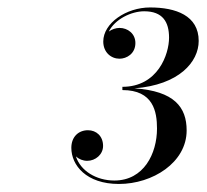

<svg xmlns="http://www.w3.org/2000/svg" viewBox="-20 -932 540 502"><path d="M468 -591C468 -651.5 436 -694 331.5 -701C448 -710 499.5 -770 499.5 -825C499.5 -891.5 439.5 -912.5 372.5 -912.5C310 -912.5 250 -871.5 250 -823.5C250 -795 270.5 -778.5 292.5 -778.5C311 -778.5 334 -791.5 334 -819.5C334 -844 314 -859 292.5 -859C283 -859 272.5 -855.5 264.5 -849.5C280.5 -882 323.5 -902.5 357 -902.5C405.5 -902.5 422 -874.5 422 -833.5C422 -790.5 393 -705 300 -705V-696.5C381 -696.5 390.5 -640 390.5 -596C390.5 -530.5 356 -460 279 -460C231.5 -460 190.5 -485.5 178.5 -523C186 -516 197 -511.5 208 -511.5C229.5 -511.5 249.5 -528 249.5 -550.5C249.5 -576 232 -591.5 210 -591.5C185 -591.5 166.5 -574 166.5 -545.5C166.5 -500 205.5 -451 291 -451C379 -451 468 -507 468 -591Z"/></svg>

Font: Bodoni* 16pt Medium
Style: Italic
Weight: 500
Italic angle: -13°
Version: Version 2.3